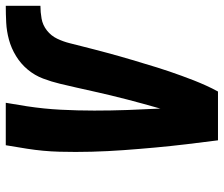

<svg xmlns="http://www.w3.org/2000/svg" viewBox="-75 -700 775 665"><g transform="rotate(-90 312.5 -367.5)"><path d="M159 0Q152 -54 145.5 -108.5Q139 -163 134 -217.5Q129 -272 125 -327Q121 -382 119.5 -437.5Q118 -493 119.5 -549Q121 -605 130 -662L142 -735H289L277 -662Q268 -603 265 -544.5Q262 -486 262 -428.5Q262 -371 264 -313.5Q266 -256 269 -199Q269 -199 269 -199Q269 -199 269 -199V-200Q277 -228 285 -257Q293 -286 300.5 -315Q308 -344 315 -373Q322 -402 328.5 -431.5Q335 -461 341.5 -489.5Q348 -518 355 -547.5Q362 -577 373 -606Q384 -635 404 -659Q424 -683 451 -699.5Q478 -716 507.5 -724Q537 -732 566.5 -733.5Q596 -735 625 -735V-615Q603 -615 580.5 -611Q558 -607 539.5 -592.5Q521 -578 511 -557Q501 -536 495.5 -514Q490 -492 484.5 -470.5Q479 -449 473.5 -427.5Q468 -406 462 -384Q456 -362 450 -340.5Q444 -319 437.5 -297.5Q431 -276 424.5 -254.5Q418 -233 411.5 -211.5Q405 -190 397.5 -168.5Q390 -147 382.5 -126Q375 -105 366.5 -83.5Q358 -62 348.5 -41Q339 -20 328 0Z"/></g></svg>

Font: Iosevka Curly HvExObl
Style: Regular
Weight: 900
Width: 7
Italic angle: -9°
Monospace: yes
Designer: Belleve Invis
Foundry: Belleve Invis
Version: Version 11.1.0; ttfautohint (v1.8.3)